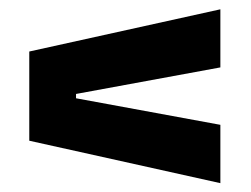

<svg xmlns="http://www.w3.org/2000/svg" viewBox="-20 -520 554 423"><path d="M147.5 -313V-303.5L465.5 -245V-116.5L44.5 -210V-406.5L465.5 -499.5V-371.5Z"/></svg>

Font: Anek Bangla
Style: Bold
Weight: 700
Designer: Sulekha Rajkumar (Bangla), Yesha Goshar (Latin)
Foundry: Ek Type
Version: Version 1.003